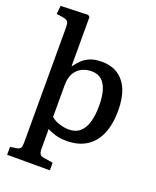

<svg xmlns="http://www.w3.org/2000/svg" viewBox="-175 -867 967 1187"><g transform="rotate(20 308.0 -274.0)"><path d="M20 218V166L65 159Q82 156 87.5 145Q93 134 93 112V-639Q93 -661 90.5 -672.5Q88 -684 79.5 -690Q71 -696 52 -699L10 -705L16 -760L195 -766L207 -756V-440L208 -432Q225 -456 246.5 -477Q268 -498 299 -510.5Q330 -523 375 -523Q437 -523 481 -494.5Q525 -466 548.5 -410.5Q572 -355 572 -274Q572 -182 544.5 -118Q517 -54 464 -21Q411 12 335 12Q293 12 259.5 2Q226 -8 207 -20V110Q207 134 214 145Q221 156 240 158L301 168V218ZM323 -59Q368 -59 396 -83Q424 -107 437.5 -152Q451 -197 451 -261Q451 -319 439 -360Q427 -401 402 -423.5Q377 -446 335 -446Q303 -446 273.5 -432.5Q244 -419 225.5 -388.5Q207 -358 207 -307V-99Q228 -80 261 -69.5Q294 -59 323 -59Z"/></g></svg>

Font: Literata 18pt Medium
Style: Regular
Weight: 500
Designer: Latin by Veronika Burian and Jose Scaglione. Greek by Irene Vlachou. Cyrillic by Vera Evstafieva.
Foundry: TypeTogether
Version: Version 3.103;gftools[0.9.29]